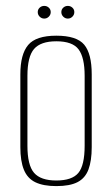

<svg xmlns="http://www.w3.org/2000/svg" viewBox="-20 -624 380 651"><path d="M171 7Q127 7 100 -6Q73 -19 61 -48.5Q49 -78 49 -125V-372Q49 -440 75.5 -471.5Q102 -503 171 -503Q240 -503 265.5 -472.5Q291 -442 291 -372V-125Q291 -79 280 -49.5Q269 -20 243 -6.5Q217 7 171 7ZM171 -12Q224 -12 245.5 -37.5Q267 -63 267 -130V-367Q267 -429 246.5 -456.5Q226 -484 171 -484Q118 -484 95.5 -458Q73 -432 73 -367V-130Q73 -64 95.5 -38Q118 -12 171 -12ZM130 -561Q121 -561 114.5 -567.5Q108 -574 108 -583Q108 -592 114.5 -598Q121 -604 130 -604Q139 -604 145.5 -598Q152 -592 152 -583Q152 -574 145.5 -567.5Q139 -561 130 -561ZM210 -561Q201 -561 194.5 -567.5Q188 -574 188 -583Q188 -592 194.5 -598Q201 -604 210 -604Q219 -604 225.5 -598Q232 -592 232 -583Q232 -574 225.5 -567.5Q219 -561 210 -561Z"/></svg>

Font: Alumni Sans SC Thin
Style: Regular
Weight: 100
Designer: Robert E. Leuschke
Foundry: Robert E. Leuschke
Version: Version 1.018